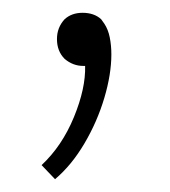

<svg xmlns="http://www.w3.org/2000/svg" viewBox="-20 -119 266 300"><path d="M66 161 45 139Q77 109 95.5 64Q114 19 113 -16H110Q94 -16 81 -27Q69 -39 69 -58Q69 -76 81 -89Q92 -99 109 -99Q127 -99 138 -89L143 -82Q149 -73 151.5 -60.5Q154 -48 154 -34Q154 -3 143 34Q132 71 112 105Q92 139 66 161Z"/></svg>

Font: Arsenal SC
Style: Regular
Weight: 400
Designer: Andrij Shevchenko
Foundry: Stairsfor
Version: Version 2.001; ttfautohint (v1.8.4.7-5d5b)